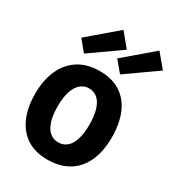

<svg xmlns="http://www.w3.org/2000/svg" viewBox="-207 -986 1026 1124"><g transform="rotate(30 306.5 -423.5)"><path d="M399 -282Q399 -344 386 -385Q373 -426 349 -446.5Q325 -467 292 -467Q260 -467 235.5 -446.5Q211 -426 197.5 -385.5Q184 -345 184 -285Q184 -224 197 -183.5Q210 -143 234.5 -122.5Q259 -102 291 -102Q324 -102 348.5 -122Q373 -142 386 -182.5Q399 -223 399 -282ZM550 -285Q550 -190 519 -122Q488 -54 429 -18.5Q370 17 286 17Q203 17 146.5 -20.5Q90 -58 61.5 -125Q33 -192 33 -282Q33 -375 64 -443.5Q95 -512 154 -549Q213 -586 296 -586Q380 -586 436.5 -549Q493 -512 521.5 -444.5Q550 -377 550 -285ZM163 -628 103 -701 294 -864 369 -773ZM407 -628 346 -701 537 -864 613 -773Z"/></g></svg>

Font: Yaldevi
Style: Bold
Weight: 700
Designer: Sol Matas, Rajitha Manaperi, Kosala Senevirathne
Foundry: Mooniak
Version: Version 1.100